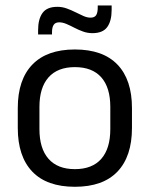

<svg xmlns="http://www.w3.org/2000/svg" viewBox="-20 -686 560 718"><path d="M260 12.5Q155 12.5 100.8 -44.2Q46.5 -101 46.5 -207.5V-282Q46.5 -388 101 -444.5Q155.5 -501 260 -501Q365 -501 419.2 -444.5Q473.5 -388 473.5 -282V-207.5Q473.5 -101 419.2 -44.2Q365 12.5 260 12.5ZM260 -53.5Q325 -53.5 358.8 -92Q392.5 -130.5 392.5 -203V-286.5Q392.5 -358.5 358.8 -396.8Q325 -435 260 -435Q195.5 -435 161.5 -396.8Q127.5 -358.5 127.5 -286.5V-203Q127.5 -130.5 161.5 -92Q195.5 -53.5 260 -53.5ZM325.5 -562Q307.5 -562 290.8 -568Q274 -574 258.2 -582.2Q242.5 -590.5 228.2 -596.5Q214 -602.5 201.5 -602.5Q187 -602.5 180.8 -593.2Q174.5 -584 174.5 -565.5V-557H122.5V-573.5Q122.5 -614.5 139 -637.5Q155.5 -660.5 194.5 -660.5Q213 -660.5 230 -654.2Q247 -648 262.5 -640.2Q278 -632.5 292 -626.2Q306 -620 318.5 -620Q333.5 -620 339.5 -629.2Q345.5 -638.5 345.5 -657.5V-665.5H397.5V-649Q397.5 -607.5 381 -584.8Q364.5 -562 325.5 -562Z"/></svg>

Font: Anek Latin
Style: Regular
Weight: 400
Designer: Yesha Goshar
Foundry: Ek Type
Version: Version 1.003